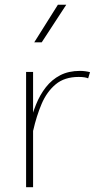

<svg xmlns="http://www.w3.org/2000/svg" viewBox="-20 -785 417 805"><path d="M222.7 -765.1 123.5 -607.4H154.8L257.8 -765.1ZM89.4 -483.4V0H118.7V-264.2V-483.4ZM349.6 -456.5 357.4 -482.4Q348.1 -484.9 337.4 -486.3Q326.7 -487.8 315.4 -487.8Q267.6 -487.8 232.4 -469.5Q197.3 -451.2 172.4 -419.4Q147.5 -387.7 130.9 -346.4Q114.3 -305.2 103.5 -258.8L119.1 -237.3Q132.8 -298.3 154.5 -349.4Q176.3 -400.4 213.4 -431.4Q250.5 -462.4 309.6 -462.4Q336.9 -462.4 349.6 -456.5Z"/></svg>

Font: Estedad-FD VF
Style: Regular
Weight: 100
Designer: Amin Abedi
Version: Version 7.3